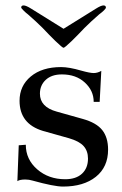

<svg xmlns="http://www.w3.org/2000/svg" viewBox="-20 -677 451 707"><path d="M212 10Q179 10 100 -12Q87 -16 73 -16Q53 -16 44 -10L49 -142L75 -144Q75 -90 117 -53.5Q159 -17 220 -17Q260 -17 282 -37.5Q304 -58 304 -93Q304 -121 288 -139Q272 -157 234 -168L138 -195Q52 -221 52 -306Q52 -361 93.5 -395.5Q135 -430 205 -430Q234 -430 279 -417Q311 -408 325 -408Q339 -408 353 -416L347 -302H325Q325 -343 292.5 -373Q260 -403 208 -403Q170 -403 148.5 -383Q127 -363 127 -332Q127 -283 189 -266L285 -239Q335 -225 356.5 -198Q378 -171 378 -126Q378 -62 333 -26Q288 10 212 10ZM184 -526 160 -550 137 -574Q114 -597 83 -624Q76 -629 66 -639Q58 -647 58 -649Q58 -657 67 -657Q76 -657 95 -645L214 -571L333 -645Q352 -657 361 -657Q370 -657 370 -649Q370 -646 363 -639Q356 -632 345 -624Q314 -597 291 -574L268 -550L244 -526Q218 -501 214 -501Q210 -501 184 -526Z"/></svg>

Font: UnnaRegular
Style: Regular
Weight: 400
Designer: Jorge de Buen Unna
Foundry: Omnibus-Type
Version: Version 2.008;hotconv 1.0.109;makeotfexe 2.5.65596